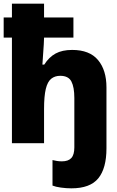

<svg xmlns="http://www.w3.org/2000/svg" viewBox="-20 -780 640 1046"><path d="M369 246Q341 246 312 242Q283 238 266 231V92Q277 95 290.5 97Q304 99 317 99Q352 99 368.5 81Q385 63 385 23V-246Q385 -305 369 -336Q353 -367 308 -367Q279 -367 259 -351Q239 -335 229.5 -295.5Q220 -256 220 -186V0H45V-575H0V-685H45V-760H220V-685H380V-575H220Q219 -538 216 -501.5Q213 -465 211 -428H221Q247 -469 283 -488.5Q319 -508 373 -508Q468 -508 514 -453Q560 -398 560 -304V28Q560 137 515.5 191.5Q471 246 369 246Z"/></svg>

Font: Noto Sans Mono Black
Style: Regular
Weight: 900
Designer: Monotype Design Team
Foundry: Monotype Imaging Inc.
Version: Version 2.014